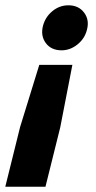

<svg xmlns="http://www.w3.org/2000/svg" viewBox="-60 -530 363 725"><path d="M198.3 -510Q236.7 -510 257.5 -482.5Q278.3 -455 268.3 -417.5Q260 -384.2 232.5 -362.1Q205 -340 172.5 -340Q133.3 -340 112.9 -367.5Q92.5 -395 102.5 -433.3Q111.7 -466.7 138.3 -488.3Q165 -510 198.3 -510ZM213.3 -285 167.5 -49.2 111.7 175H-40L15.8 -50L88.3 -285Z"/></svg>

Font: Funnel Sans ExtraBold
Style: Italic
Weight: 800
Italic angle: -14.036°
Version: Version 1.000; Beta; Release 5; Build 24; ttfautohint (v1.8.